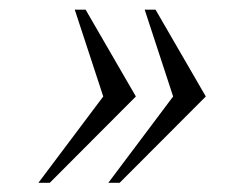

<svg xmlns="http://www.w3.org/2000/svg" viewBox="-20 -473 493 405"><path d="M308.1 -452.6 414.1 -269.5 232.4 -87.4H208.5L345.2 -269.5L285.2 -452.6ZM160.6 -452.6 266.6 -269.5 85 -87.4H61L197.8 -269.5L137.7 -452.6Z"/></svg>

Font: Cardo-Italic
Style: Italic
Weight: 400
Italic angle: -12°
Designer: David J. Perry
Foundry: David J. Perry
Version: Version 0.991